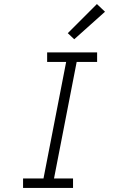

<svg xmlns="http://www.w3.org/2000/svg" viewBox="-20 -929 590 949"><path d="M341 0H94V-47H195L307 -623H213V-670H460V-623H359L247 -47H341ZM347 -735 315 -765 459 -909 499 -871Z"/></svg>

Font: Lode Dark Term
Style: Italic
Weight: 400
Italic angle: -11°
Monospace: yes
Designer: Belleve Invis
Foundry: Belleve Invis
Version: Version 29.2.0